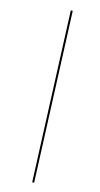

<svg xmlns="http://www.w3.org/2000/svg" viewBox="-135 -800 503 961"><g transform="rotate(15 117.0 -319.5)"><path d="M141 121 105 -760H115L151 121Z"/></g></svg>

Font: Noto Serif Display ExtraCondensed
Style: Bold Italic
Weight: 700
Width: 2
Italic angle: -12°
Designer: Monotype Design Team
Foundry: Monotype Imaging Inc.
Version: Version 2.009